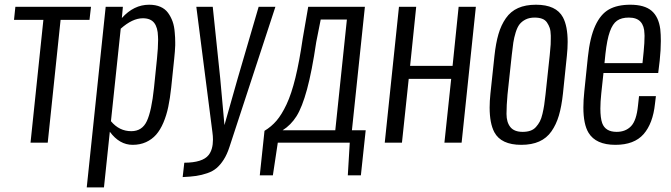

<svg xmlns="http://www.w3.org/2000/svg" viewBox="-20 -607 2855 817"><path d="M109.9 0 164.6 -522.5H39.6L45.4 -578.1H367.2L360.8 -522.5H237.8L183.1 0Z M349.1 190.4 429.7 -578.1H502.9L498.5 -530.3Q549.3 -586.9 614.7 -586.9Q642.1 -586.9 662.4 -578.1Q682.6 -569.3 694.8 -552.7Q707 -536.1 714.4 -515.6Q721.7 -495.1 723.6 -467.8Q725.6 -446.8 725.6 -427.2Q725.6 -420.4 725.6 -414.1Q724.6 -388.2 721.2 -356.4L708.5 -234.4Q703.6 -188.5 696 -152.3Q688.5 -116.2 675.3 -85.2Q662.1 -54.2 644.3 -33.9Q626.5 -13.7 601.3 -2.2Q576.2 9.3 544.4 9.3Q488.3 9.3 447.3 -46.4L422.4 190.4ZM538.6 -48.8Q585 -48.8 605 -92Q625 -135.3 635.3 -233.4L647.9 -356.4Q652.8 -403.3 652.8 -438Q652.8 -444.8 652.3 -451.7Q651.4 -490.2 636 -509.8Q620.6 -529.3 587.9 -529.3Q543.5 -529.3 493.7 -484.9L452.1 -91.3Q487.3 -48.8 538.6 -48.8Z M757.3 146.5 764.2 85.4Q842.3 85 867.7 52.7Q886.2 29.3 886.2 -13.2Q886.2 -27.8 883.8 -44.9L815.4 -578.1H885.3L917 -274.4L935.1 -74.7L991.2 -272.5L1080.6 -578.1H1151.9L956.5 18.1Q946.3 49.8 932.1 72Q918 94.2 901.6 108.2Q885.3 122.1 861.6 130.1Q837.9 138.2 814.5 141.6Q791 145 757.3 146.5Z M1085.4 139.2 1105.5 -50.3Q1134.8 -67.9 1156.7 -93.5Q1178.7 -119.1 1199.5 -163.3Q1220.2 -207.5 1237.1 -276.4Q1253.9 -345.2 1268.1 -442.9L1291.5 -578.1H1532.7L1477.5 -52.7H1536.1L1515.6 139.2H1460L1468.3 0H1162.1L1141.1 139.2ZM1182.6 -52.7H1406.7L1456.1 -523.9H1344.7L1325.7 -428.2Q1307.1 -302.7 1286.4 -226.6Q1265.6 -150.4 1241.7 -112.5Q1217.8 -74.7 1182.6 -52.7Z M1617.2 0 1677.7 -578.1H1751L1725.1 -326.7H1905.8L1931.6 -578.1H2004.9L1944.3 0H1871.1L1899.9 -271.5H1719.2L1690.4 0Z M2204.1 -45.9Q2222.7 -45.9 2236.8 -50.8Q2251 -55.7 2260.7 -66.7Q2270.5 -77.6 2277.1 -90.1Q2283.7 -102.5 2288.3 -122.6Q2293 -142.6 2295.7 -160.4Q2298.3 -178.2 2301.3 -205.1L2319.3 -373Q2322.3 -400.4 2323.2 -418Q2323.7 -429.2 2323.7 -442.4Q2323.7 -448.7 2323.7 -455.6Q2323.2 -476.1 2319.1 -488.3Q2314.9 -500.5 2307.4 -511.5Q2299.8 -522.5 2286.6 -527.3Q2273.4 -532.2 2254.9 -532.2Q2232.9 -532.2 2216.8 -524.2Q2200.7 -516.1 2190.9 -503.7Q2181.2 -491.2 2174.3 -469Q2167.5 -446.8 2164.3 -426Q2161.1 -405.3 2157.7 -373L2139.6 -205.1Q2135.3 -157.7 2135.3 -122.3Q2135.3 -86.9 2151.6 -66.4Q2168 -45.9 2204.1 -45.9ZM2198.2 9.3Q2112.3 9.3 2083.5 -44.4Q2063.5 -82.5 2063.5 -149.4Q2063.5 -176.8 2066.9 -209L2084 -369.1Q2089.8 -423.3 2101.1 -461.9Q2112.3 -500.5 2132.6 -529.5Q2152.8 -558.6 2184.6 -572.8Q2216.3 -586.9 2260.7 -586.9Q2346.7 -586.9 2375.5 -533.2Q2395.5 -495.6 2395.5 -428.7Q2395.5 -401.4 2392.1 -369.1L2375.5 -209Q2369.6 -154.3 2358.2 -115.5Q2346.7 -76.7 2326.4 -47.9Q2306.2 -19 2274.4 -4.9Q2242.7 9.3 2198.2 9.3Z M2598.6 9.3Q2515.6 9.3 2484.4 -42Q2462.4 -78.1 2462.4 -149.9Q2462.4 -180.7 2466.3 -217.3L2481.4 -363.3Q2490.2 -447.8 2512.9 -497.3Q2535.6 -546.9 2571.3 -566.9Q2606.9 -586.9 2662.1 -586.9Q2722.2 -586.9 2752.4 -561.3Q2782.7 -535.6 2789.6 -482.9Q2792 -460.4 2792 -432.6Q2792 -395 2787.1 -348.6L2780.8 -296.4H2547.9L2538.6 -210Q2534.7 -173.3 2534.7 -145.5Q2534.7 -105 2542.5 -83Q2556.2 -45.9 2604 -45.9Q2642.1 -45.9 2665.3 -70.1Q2688.5 -94.2 2694.8 -157.7L2699.2 -197.8H2771L2767.1 -165.5Q2758.3 -81.5 2718.5 -36.1Q2678.7 9.3 2598.6 9.3ZM2552.2 -338.4H2713.9L2718.8 -386.2Q2722.7 -425.3 2722.7 -454.6Q2722.7 -459.5 2722.2 -463.9Q2721.7 -496.6 2705.6 -514.4Q2689.5 -532.2 2655.8 -532.2Q2624.5 -532.2 2605.7 -519Q2586.9 -505.9 2575 -472.4Q2563 -439 2556.2 -377.4Z"/></svg>

Font: Oswald
Style: Light
Weight: 300
Designer: Vernon Adams
Foundry: Vernon Adams
Version: 3.0; ttfautohint (v0.95.6-bc232) -l 8 -r 50 -G 200 -x 0 -w "